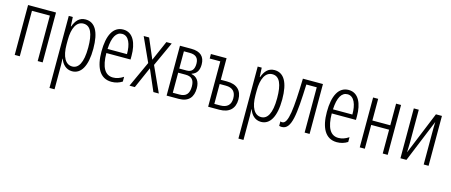

<svg xmlns="http://www.w3.org/2000/svg" viewBox="-48 -1142 4644 1978"><g transform="rotate(15 2274.5 -153.0)"><path d="M366 -532H68V0H122V-485H313V0H366Z M680 -542C613 -542 577 -497 554 -434H550L545 -532H502V236H556V-19C556 -45 554 -70 553 -90H556C575 -37 615 10 681 10C776 10 834 -84 834 -270C834 -452 780 -542 680 -542ZM670 -495C747 -495 780 -416 780 -269C780 -103 735 -38 670 -38C599 -38 556 -111 556 -242V-289C556 -417 596 -495 670 -495Z M1082 -542C975 -542 922 -438 922 -265C922 -102 975 10 1101 10C1144 10 1182 -2 1215 -23V-74C1178 -49 1142 -37 1105 -37C1018 -37 976 -115 975 -263H1233V-305C1233 -432 1190 -542 1082 -542ZM1082 -496C1154 -496 1184 -410 1183 -307H976C982 -435 1020 -496 1082 -496Z M1418 -275 1292 0H1349L1449 -227L1547 0H1605L1481 -272L1600 -532H1543L1450 -319L1359 -532H1301Z M1954 -403C1954 -485 1909 -532 1808 -532H1688V0H1818C1922 0 1969 -59 1969 -154C1969 -225 1938 -270 1879 -281V-285C1933 -301 1954 -344 1954 -403ZM1900 -397C1900 -335 1875 -303 1819 -303H1742V-487H1804C1871 -487 1900 -456 1900 -397ZM1915 -158C1915 -82 1884 -45 1813 -45H1742V-259H1820C1883 -259 1915 -231 1915 -158Z M2185 -532H2018V-484H2131V0H2250C2355 0 2413 -55 2413 -152C2413 -248 2357 -302 2251 -302H2185ZM2250 -257C2323 -257 2359 -220 2359 -150C2359 -83 2323 -45 2247 -45H2185V-257Z M2695 -542C2628 -542 2592 -497 2569 -434H2565L2560 -532H2517V236H2571V-19C2571 -45 2569 -70 2568 -90H2571C2590 -37 2630 10 2696 10C2791 10 2849 -84 2849 -270C2849 -452 2795 -542 2695 -542ZM2685 -495C2762 -495 2795 -416 2795 -269C2795 -103 2750 -38 2685 -38C2614 -38 2571 -111 2571 -242V-289C2571 -417 2611 -495 2685 -495Z M3213 0V-532H2999C2990 -210 2974 -43 2909 -43C2901 -43 2895 -44 2889 -47V1C2899 4 2907 5 2917 5C3021 5 3036 -160 3049 -483H3160V0Z M3486 -542C3379 -542 3326 -438 3326 -265C3326 -102 3379 10 3505 10C3548 10 3586 -2 3619 -23V-74C3582 -49 3546 -37 3509 -37C3422 -37 3380 -115 3379 -263H3637V-305C3637 -432 3594 -542 3486 -542ZM3486 -496C3558 -496 3588 -410 3587 -307H3380C3386 -435 3424 -496 3486 -496Z M3802 -532H3748V0H3802V-254H3993V0H4046V-532H3993V-301H3802Z M4235 -532H4182V0H4246L4432 -454C4430 -416 4430 -375 4430 -337V0H4482V-532H4418L4232 -77C4234 -112 4235 -147 4235 -181Z"/></g></svg>

Font: Noto Sans UI Condensed Light
Style: Regular
Weight: 300
Width: 3
Designer: Monotype Design Team
Foundry: Monotype Imaging Inc.
Version: Version 1.901